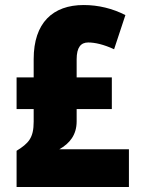

<svg xmlns="http://www.w3.org/2000/svg" viewBox="-20 -744 562 764"><path d="M313 -724C190 -724 114 -653 114 -509V-436H46V-310H114V-260C114 -195 94 -174 46 -144V0H493V-150H216C257 -173 285 -207 285 -261V-310H425V-436H285V-508C285 -556 302 -575 331 -575C358 -575 393 -567 434 -548L479 -684C428 -710 372 -724 313 -724Z"/></svg>

Font: Noto Sans Condensed Black
Style: Regular
Weight: 900
Width: 3
Designer: Monotype Design Team
Foundry: Monotype Imaging Inc.
Version: Version 2.013